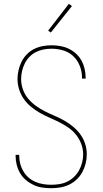

<svg xmlns="http://www.w3.org/2000/svg" viewBox="-20 -981 540 1009"><path d="M249 8Q225 8 201.5 4.5Q178 1 156.5 -9Q135 -19 116.5 -34.5Q98 -50 86 -70.5Q74 -91 68 -114Q62 -137 62 -161Q62 -163 62 -164Q62 -165 62 -167H81Q81 -165 81 -164Q81 -163 81 -162Q81 -140 86.5 -119.5Q92 -99 103 -80.5Q114 -62 130 -48Q146 -34 165.5 -25.5Q185 -17 206.5 -13.5Q228 -10 249 -10Q271 -10 292.5 -13.5Q314 -17 333.5 -26.5Q353 -36 369 -51.5Q385 -67 395.5 -86Q406 -105 411.5 -126.5Q417 -148 417 -170Q417 -198 407 -224.5Q397 -251 379.5 -273Q362 -295 338.5 -311Q315 -327 290 -339.5Q265 -352 239.5 -363Q214 -374 189.5 -388Q165 -402 143 -420Q121 -438 105 -461Q89 -484 80.5 -511Q72 -538 72 -566Q72 -589 77.5 -612.5Q83 -636 93.5 -657Q104 -678 121 -695.5Q138 -713 159 -723.5Q180 -734 203.5 -738.5Q227 -743 251 -743Q274 -743 297 -739Q320 -735 341 -725Q362 -715 379.5 -699Q397 -683 408 -663Q419 -643 424.5 -620Q430 -597 430 -574Q430 -572 430 -571Q430 -570 430 -568H411Q411 -570 411 -571Q411 -572 411 -573Q411 -604 399.5 -634Q388 -664 365.5 -685.5Q343 -707 312.5 -716Q282 -725 251 -725Q230 -725 209 -721Q188 -717 169 -707.5Q150 -698 135 -682.5Q120 -667 110.5 -648Q101 -629 96 -608Q91 -587 91 -566Q91 -538 100.5 -511Q110 -484 128 -462.5Q146 -441 169 -424.5Q192 -408 217 -395.5Q242 -383 268 -372Q294 -361 318.5 -347Q343 -333 364.5 -315Q386 -297 402.5 -274.5Q419 -252 427.5 -225Q436 -198 436 -170Q436 -145 430 -121.5Q424 -98 412.5 -76.5Q401 -55 383 -38Q365 -21 343 -10.5Q321 0 297 4Q273 8 249 8ZM247 -810 233 -820 342 -961 358 -949Z"/></svg>

Font: Iosevka SS04 Thin
Style: Regular
Weight: 100
Monospace: yes
Designer: Belleve Invis
Foundry: Belleve Invis
Version: Version 19.0.0; ttfautohint (v1.8.4)